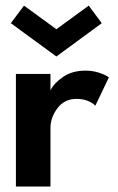

<svg xmlns="http://www.w3.org/2000/svg" viewBox="-20 -680 431 700"><path d="M19.5 -595.5 67.5 -659.5 185.5 -573.5 303.5 -659.5 351 -595.5 185.5 -474ZM164 0H38V-410.5H164V-350.5Q176 -376 209.5 -399.2Q243 -422.5 292 -422.5Q318 -422.5 341.5 -414.8Q365 -407 377 -398L327.5 -294.5Q319.5 -304 301.2 -311.8Q283 -319.5 259 -319.5Q215 -319.5 189.5 -285.5Q164 -251.5 164 -214Z"/></svg>

Font: League Spartan SemiBold
Style: Regular
Weight: 600
Foundry: The League of Moveable Type
Version: Version 2.002